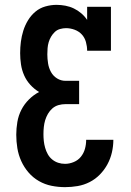

<svg xmlns="http://www.w3.org/2000/svg" viewBox="-20 -763 540 791"><path d="M248 8Q220 8 192.5 2.5Q165 -3 140.5 -17Q116 -31 97.5 -52.5Q79 -74 67.5 -99.5Q56 -125 51.5 -152.5Q47 -180 47 -208Q47 -234 51.5 -260.5Q56 -287 68 -310.5Q80 -334 99 -353Q118 -372 141 -384Q121 -396 105 -413.5Q89 -431 79.5 -452.5Q70 -474 66.5 -497.5Q63 -521 63 -544Q63 -568 66 -591Q69 -614 76 -636.5Q83 -659 95.5 -679.5Q108 -700 126 -715Q144 -730 167 -736.5Q190 -743 213 -743Q231 -743 249.5 -739.5Q268 -736 284.5 -728Q301 -720 315 -708Q329 -696 339 -681V-735H437V-554H339Q339 -572 334 -590Q329 -608 317 -621Q305 -634 287.5 -640.5Q270 -647 252 -647Q240 -647 227.5 -643.5Q215 -640 206 -631.5Q197 -623 190.5 -612Q184 -601 180.5 -589Q177 -577 176 -564.5Q175 -552 175 -539Q175 -521 178 -502Q181 -483 190 -466.5Q199 -450 215 -440Q231 -430 250 -430H306V-334H250Q235 -334 221 -330Q207 -326 196 -316.5Q185 -307 177.5 -294Q170 -281 166 -267.5Q162 -254 160.5 -239.5Q159 -225 159 -210Q159 -196 160.5 -182Q162 -168 166 -154Q170 -140 177 -127.5Q184 -115 195 -106Q206 -97 219.5 -92.5Q233 -88 248 -88Q266 -88 284 -95.5Q302 -103 313.5 -117.5Q325 -132 330 -150Q335 -168 335 -187H447Q447 -161 441 -135Q435 -109 422.5 -86Q410 -63 391.5 -44Q373 -25 349.5 -13Q326 -1 300 3.5Q274 8 248 8Z"/></svg>

Font: Iosevka Slab
Style: Bold
Weight: 700
Monospace: yes
Designer: Belleve Invis
Foundry: Belleve Invis
Version: Version 11.1.1; ttfautohint (v1.8.3)